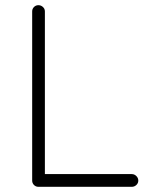

<svg xmlns="http://www.w3.org/2000/svg" viewBox="-20 -720 603 740"><path d="M488 0H130H128Q118 0 111 -7Q104 -14 104 -24V-676Q104 -686 111 -693Q118 -700 128 -700Q138 -700 145.5 -693Q153 -686 153 -676V-49H488Q498 -49 505.5 -41.5Q513 -34 513 -24Q513 -14 505.5 -7Q498 0 488 0Z"/></svg>

Font: Quicksand
Style: Regular
Weight: 400
Designer: Andrew Paglinawan
Foundry: Andrew Paglinawan
Version: 1.002